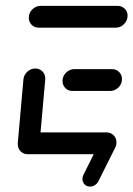

<svg xmlns="http://www.w3.org/2000/svg" viewBox="-20 -539 466 671"><path d="M41.9 -36.3 61.9 -261.5Q63.3 -277 75.4 -288.3Q87.4 -299.6 103.3 -299.6Q118.9 -299.6 129.3 -288.3Q139.6 -277 138.1 -261.5L118.1 -36.3ZM387 -41.5Q387 -24.4 374.6 -12.2Q362.2 0 345.6 0H77Q62.2 0 52.2 -10Q42.2 -20 42.2 -34.8Q42.2 -51.9 54.6 -64.1Q67 -76.3 83.3 -76.3H352.2Q367 -76.3 377 -66.3Q387 -56.3 387 -41.5ZM198.5 -255.9Q198.5 -273 210.9 -285.2Q223.3 -297.4 240 -297.4H371.5Q386.3 -297.4 396.3 -287.4Q406.3 -277.4 406.3 -262.6Q406.3 -245.6 393.9 -233.3Q381.5 -221.1 364.8 -221.1H233.3Q218.5 -221.1 208.5 -231.1Q198.5 -241.1 198.5 -255.9ZM80.7 -477Q80.7 -494.1 93.1 -506.3Q105.6 -518.5 122.2 -518.5H390.7Q405.6 -518.5 415.7 -508.7Q425.9 -498.9 425.9 -484.4Q425.9 -467.4 413.5 -454.8Q401.1 -442.2 384.1 -442.2H115.6Q100.7 -442.2 90.7 -452.2Q80.7 -462.2 80.7 -477ZM268.1 86.3Q268.1 78.9 271.5 72.2L331.5 -47.8Q335.6 -55.6 343.1 -60.4Q350.7 -65.2 359.6 -65.2Q372.2 -65.2 379.4 -57.2Q386.7 -49.3 386.7 -38.1Q386.7 -30.7 383.3 -24.4L323.3 95.6Q318.9 103.3 311.3 108.1Q303.7 113 294.8 113Q282.2 113 275.2 105Q268.1 97 268.1 86.3Z"/></svg>

Font: 26F Galaxy Sans
Style: Bold Italic
Weight: 700
Italic angle: -5°
Designer: C₂₉H₂₅N₃O₅
Version: Version 1.200